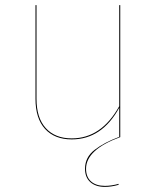

<svg xmlns="http://www.w3.org/2000/svg" viewBox="-20 -537 615 752"><path d="M317 124Q317 156 336.5 173.5Q356 191 391 191Q416 191 445 183L444 187Q416 195 391 195Q355 195 334 176.5Q313 158 313 124Q313 79 350.5 50Q388 21 447 -1V-115Q379 9 261 9Q194 9 156.5 -32Q119 -73 119 -150V-517H123V-150Q123 -75 159.5 -35Q196 5 261 5Q377 5 447 -121V-517H451V0Q317 49 317 124Z"/></svg>

Font: FiraGO Four
Style: Regular
Weight: 100
Designer: bBox Type
Foundry: bBox Type GmbH
Version: Version 1.001